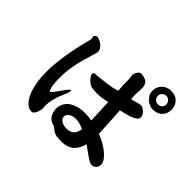

<svg xmlns="http://www.w3.org/2000/svg" viewBox="-157 -971 1313 1313"><g transform="rotate(45 500.0 -314.5)"><path d="M931.6 -611.3Q931.6 -575.2 907.2 -548.8L898.4 -541Q876 -523.4 836.9 -523.4Q830.1 -523.4 823.7 -524.4Q817.4 -525.4 812.5 -527.3L801.8 -533.2Q788.1 -536.1 775.4 -549.8L761.7 -567.4Q747.1 -580.1 747.1 -616.2Q747.1 -633.8 754.4 -649.9Q761.7 -666 773.9 -677.7Q786.1 -689.5 802.7 -696.3Q819.3 -703.1 838.9 -703.1Q882.8 -703.1 907.2 -677.2Q931.6 -651.4 931.6 -611.3ZM880.9 -611.3Q880.9 -629.9 868.2 -642.6Q855.5 -655.3 838.9 -655.3Q825.2 -655.3 811.5 -644Q797.9 -632.8 797.9 -618.2Q797.9 -595.7 810.1 -584Q822.3 -572.3 839.8 -572.3Q856.4 -572.3 868.7 -583.5Q880.9 -594.7 880.9 -611.3ZM592.8 -85.9Q549.8 -106.4 510.7 -106.4Q482.4 -106.4 462.9 -92.8Q443.4 -79.1 443.4 -57.6Q443.4 -39.1 464.8 -26.4L470.7 -22.5Q489.3 -13.7 513.7 -13.7Q549.8 -13.7 567.9 -30.8Q585.9 -47.9 592.8 -85.9ZM856.4 -5.9Q856.4 13.7 843.8 27.3Q831.1 41 811.5 41Q802.7 41 789.1 34.2Q775.4 27.3 759.3 16.1Q743.2 4.9 724.6 -8.3Q706.1 -21.5 687.5 -35.2Q673.8 16.6 643.6 43.9Q613.3 71.3 558.6 74.2Q522.5 74.2 506.8 71.3Q490.2 68.4 480 63Q469.7 57.6 462.9 52.2Q456.1 46.9 450.7 42Q445.3 37.1 439.5 35.2Q425.8 31.2 413.6 25.4Q401.4 19.5 391.1 8.3Q380.9 -2.9 374.5 -20.5Q368.2 -38.1 367.2 -64.5Q371.1 -115.2 408.7 -144.5Q446.3 -173.8 509.8 -178.7H535.2Q565.4 -178.7 594.7 -172.9Q594.7 -184.6 593.8 -207.5Q592.8 -230.5 591.8 -256.8Q590.8 -283.2 589.4 -307.1Q587.9 -331.1 587.9 -344.7Q562.5 -336.9 535.6 -334Q508.8 -331.1 487.3 -331.1Q460 -331.1 441.4 -335Q429.7 -336.9 417.5 -345.2Q405.3 -353.5 395.5 -363.8Q385.7 -374 379.4 -384.3Q373 -394.5 373 -400.4Q373 -407.2 377 -412.6Q380.9 -418 388.7 -418Q390.6 -418 392.1 -417.5Q393.6 -417 396.5 -417L425.8 -419.9Q452.1 -422.9 496.1 -428.2Q540 -433.6 582 -446.3L580.1 -473.6Q578.1 -490.2 578.1 -506.3Q578.1 -522.5 578.1 -539.1Q578.1 -555.7 575.7 -570.3Q573.2 -585 573.2 -593.8Q576.2 -612.3 587.4 -627Q598.6 -641.6 611.3 -641.6Q614.3 -640.6 620.1 -640.6Q626 -640.6 635.7 -637.7L651.4 -632.8Q649.4 -632.8 654.8 -631.8Q660.2 -630.9 667 -624.5Q673.8 -618.2 679.7 -604.5Q685.5 -590.8 685.5 -565.4Q685.5 -559.6 684.1 -546.9Q682.6 -534.2 682.6 -516.6Q682.6 -505.9 683.1 -494.1Q683.6 -482.4 684.6 -468.8Q690.4 -469.7 701.7 -472.7Q712.9 -475.6 724.6 -479Q736.3 -482.4 747.1 -484.9Q757.8 -487.3 761.7 -487.3Q770.5 -487.3 780.8 -481.9Q791 -476.6 799.8 -468.3Q808.6 -460 814.5 -449.7Q820.3 -439.5 820.3 -429.7Q820.3 -416 810.1 -406.2Q799.8 -396.5 781.2 -388.2Q762.7 -379.9 738.3 -373.5Q713.9 -367.2 684.6 -360.4L692.4 -226.6Q694.3 -193.4 695.3 -173.3Q696.3 -153.3 696.3 -145.5Q730.5 -131.8 759.8 -115.2Q789.1 -98.6 810.5 -80.1Q832 -61.5 844.2 -43Q856.4 -24.4 856.4 -5.9ZM346.7 -186.5Q346.7 -188.5 339.8 -173.3Q333 -158.2 324.2 -134.3Q315.4 -110.4 308.1 -81.1Q300.8 -51.8 300.8 -25.4Q300.8 -20.5 301.8 -14.2Q302.7 -7.8 302.7 -4.9Q302.7 26.4 290.5 49.8Q278.3 73.2 264.6 73.2H261.7Q235.4 73.2 213.9 53.2Q192.4 33.2 176.3 -2Q160.2 -37.1 151.4 -84.5Q142.6 -131.8 142.6 -185.5Q142.6 -257.8 151.4 -321.3Q160.2 -384.8 170.9 -435.1Q181.6 -485.4 190.9 -520.5Q200.2 -555.7 202.1 -570.3Q202.1 -572.3 198.7 -581.5Q195.3 -590.8 202.1 -597.7Q210 -605.5 217.3 -606.4Q224.6 -607.4 229.5 -605.5Q246.1 -600.6 257.3 -594.2Q268.6 -587.9 281.2 -573.2Q290 -563.5 293 -554.7Q295.9 -545.9 295.9 -536.1Q295.9 -535.2 293 -523.4Q290 -511.7 285.6 -495.1Q281.2 -478.5 275.9 -461.4Q270.5 -444.3 266.6 -433.6Q235.4 -322.3 235.4 -236.3Q235.4 -210 236.3 -190.9Q237.3 -171.9 239.3 -158.7Q241.2 -145.5 243.7 -136.2Q246.1 -127 250 -119.1Q252 -107.4 262.2 -116.2Q272.5 -125 285.6 -143.1Q298.8 -161.1 312.5 -181.2Q326.2 -201.2 336.9 -211.9Q353.5 -228.5 353.5 -217.8Q353.5 -207 346.7 -186.5Z"/></g></svg>

Font: JasonHandwriting1
Style: Regular
Weight: 400
Version: Version 1.48.20